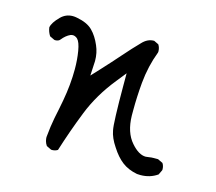

<svg xmlns="http://www.w3.org/2000/svg" viewBox="-68 -506 635 565"><g transform="rotate(15 250.0 -224.0)"><path d="M285.6 -264.6Q285.6 -210 286.9 -175Q288.1 -140.1 290.5 -129.4Q294.4 -107.4 311 -83Q327.1 -57.6 345.5 -43.5Q363.8 -29.3 391.6 -23.9Q396.5 -23.4 401.9 -23.4Q431.2 -23.4 453.6 -39.1L460.4 -53.2Q460.9 -54.7 460.9 -55.7Q460.9 -66.9 455.6 -74.7L440.4 -82Q435.5 -82 427.7 -82Q419.9 -82 413.3 -80.8Q406.7 -79.6 403.3 -79.6Q381.8 -79.6 358.9 -106Q333.5 -134.8 332.5 -186Q332.5 -194.3 332.5 -202.1Q332.5 -242.7 336.4 -286.6Q341.3 -338.9 358.9 -384.8Q359.4 -386.2 359.4 -387.7Q359.4 -399.9 353.5 -408.7L339.4 -415.5Q338.9 -415.5 338.4 -415.5Q319.3 -415.5 303.7 -398.9Q282.2 -377 258.3 -349.6Q234.4 -322.3 209 -294.9L184.1 -268.1Q186.5 -308.6 186.5 -313Q186.5 -337.9 177.2 -358.9Q166.5 -384.3 150.4 -400.4Q134.3 -416.5 102.1 -422.4Q95.7 -423.8 89.4 -423.8Q68.4 -423.8 53.2 -408.7Q33.2 -388.7 30.8 -374Q32.7 -360.4 40 -349.1L54.2 -342.3Q55.7 -341.8 56.6 -341.8Q67.4 -341.8 71.8 -347.7Q83.5 -362.3 96.7 -368.2Q100.6 -369.6 103.8 -369.6Q106.9 -369.6 109.4 -368.7Q114.3 -367.2 118.2 -363.3Q126.5 -355 130.9 -329.1Q135.3 -303.2 135.3 -274.4Q135.3 -227.5 126 -176.8Q123.5 -161.6 120.4 -147.7Q117.2 -133.8 114.7 -120.1Q109.4 -92.3 106.9 -64.5Q106.4 -62 106.4 -59.8Q106.4 -57.6 106.7 -54.9Q106.9 -52.2 107.9 -48.3Q109.9 -41 114.3 -34.7L128.4 -27.8Q129.9 -27.3 130.9 -27.3Q141.6 -27.3 148.9 -32.2Q168 -93.3 192.4 -155Q216.8 -216.8 262.2 -272.9L285.6 -302.2Z"/></g></svg>

Font: NaikaiFont
Style: ExtraLight
Weight: 200
Version: Version 1.89